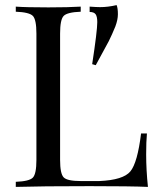

<svg xmlns="http://www.w3.org/2000/svg" viewBox="-20 -734 628 754"><path d="M216 -602V-106Q216 -52 230 -37.5Q244 -23 297 -23H370Q464 -27 492 -61Q520 -95 534 -210H557Q554 -178 554 -128Q554 -66 561 0Q494 -3 332 -3Q140 -3 42 0V-20Q95 -22 109 -36.5Q123 -51 123 -106V-602Q123 -657 109 -671.5Q95 -686 42 -688V-708Q82 -705 170 -705Q250 -705 297 -708V-688Q244 -686 230 -671.5Q216 -657 216 -602ZM373 -706Q404 -706 438 -714Q443 -702 443 -678Q443 -657 433 -630Q420 -598 407 -572L356 -478L342 -482Q362 -613 362 -647Q362 -669 355.5 -678Q349 -687 332 -687V-708Q360 -706 373 -706Z"/></svg>

Font: Playfair Display
Style: Regular
Weight: 400
Designer: Claus Eggers S?rensen
Foundry: Claus Eggers S?rensen
Version: Version 1.003